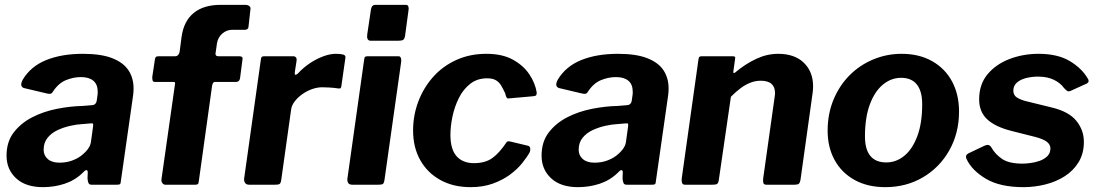

<svg xmlns="http://www.w3.org/2000/svg" viewBox="-20 -762 4535 792"><path d="M321 -49Q289 -18 246.5 -4Q204 10 157 10Q86 10 46.5 -26.5Q7 -63 7 -120Q7 -177 36.5 -215.5Q66 -254 112.5 -278Q159 -302 214.5 -313Q270 -324 321 -325L357 -328Q376 -328 379 -347L382 -368Q383 -372 383 -376.5Q383 -381 383 -384Q383 -414 365 -429Q347 -444 314 -444Q282 -444 251 -431Q220 -418 197 -382Q194 -377 189.5 -375.5Q185 -374 175 -376L78 -399Q72 -401 68.5 -408Q65 -415 73 -432Q106 -488 170 -514Q234 -540 322 -540Q397 -540 443 -522Q489 -504 510 -472Q531 -440 531 -397Q531 -390 530.5 -383Q530 -376 529 -368L479 -18Q478 -5 475 -2.5Q472 0 461 0H358Q348 0 345 -7Q342 -14 341 -26L342 -52Q340 -70 321 -49ZM364 -241Q365 -249 363.5 -251.5Q362 -254 354 -253L318 -250Q297 -249 270 -243Q243 -237 218 -225.5Q193 -214 176.5 -194Q160 -174 160 -144Q160 -121 177 -106Q194 -91 225 -91Q253 -91 275.5 -99Q298 -107 314 -119Q331 -132 342 -146.5Q353 -161 355 -176Z M966 -530Q976 -530 979 -526Q982 -522 980 -515L970 -438Q967 -424 953 -424H866Q858 -424 855 -409L800 -14Q799 -5 796 -2.5Q793 0 785 0H662Q655 0 650 -6.5Q645 -13 646 -22L702 -416Q704 -424 696 -424H619Q611 -424 609.5 -430Q608 -436 608 -444L619 -517Q620 -524 623 -527Q626 -530 636 -530H703Q710 -530 715 -535.5Q720 -541 721 -549L729 -610Q738 -675 779 -708.5Q820 -742 890 -742H991Q1002 -742 1008.5 -737Q1015 -732 1013 -723L1005 -651Q1004 -639 989 -639H937Q915 -639 897 -623.5Q879 -608 875 -583L869 -541Q868 -530 881 -530H966Z M1008 0Q996 0 991 -7.5Q986 -15 987 -25L1056 -516Q1057 -525 1060 -527.5Q1063 -530 1070 -530H1189Q1197 -530 1201 -525Q1205 -520 1203 -509L1196 -464Q1195 -454 1198.5 -453.5Q1202 -453 1209 -459Q1232 -484 1259.5 -502Q1287 -520 1314.5 -530Q1342 -540 1365 -540Q1385 -540 1395.5 -537Q1406 -534 1405 -525L1389 -413Q1388 -402 1385.5 -399Q1383 -396 1377 -397Q1357 -400 1338.5 -401Q1320 -402 1309 -402Q1289 -402 1267.5 -394.5Q1246 -387 1227 -373.5Q1208 -360 1195.5 -343.5Q1183 -327 1181 -311L1140 -19Q1138 -6 1133 -3Q1128 0 1114 0H1008Z M1566 -20Q1564 -6 1559 -3Q1554 0 1540 0H1434Q1421 0 1416.5 -7Q1412 -14 1413 -25L1482 -515Q1483 -525 1486 -527.5Q1489 -530 1497 -530H1624Q1631 -530 1633.5 -523Q1636 -516 1635 -508ZM1651 -615Q1649 -602 1643.5 -598Q1638 -594 1624 -594H1509Q1499 -594 1496 -602Q1493 -610 1495 -621L1510 -722Q1513 -742 1528 -742H1655Q1662 -742 1664.5 -735Q1667 -728 1665 -719Z M1986 -540Q2052 -540 2095.5 -516Q2139 -492 2163.5 -455.5Q2188 -419 2194 -380Q2194 -372 2191.5 -369Q2189 -366 2179 -365L2078 -356Q2072 -355 2069 -361Q2066 -367 2064 -377Q2056 -394 2048 -408Q2040 -422 2026.5 -430.5Q2013 -439 1989 -439Q1949 -439 1920 -416.5Q1891 -394 1873 -358Q1855 -322 1846.5 -281.5Q1838 -241 1838 -206Q1838 -146 1863.5 -117.5Q1889 -89 1935 -89Q1982 -89 2011.5 -110.5Q2041 -132 2070 -176Q2074 -181 2086 -178L2157 -161Q2164 -160 2166.5 -153Q2169 -146 2165 -134Q2154 -114 2134 -89Q2114 -64 2083.5 -41.5Q2053 -19 2012.5 -4.5Q1972 10 1921 10Q1850 10 1796.5 -19.5Q1743 -49 1713.5 -101.5Q1684 -154 1684 -224Q1684 -286 1705.5 -343Q1727 -400 1766.5 -444.5Q1806 -489 1862 -514.5Q1918 -540 1986 -540Z M2528 -49Q2496 -18 2453.5 -4Q2411 10 2364 10Q2293 10 2253.5 -26.5Q2214 -63 2214 -120Q2214 -177 2243.5 -215.5Q2273 -254 2319.5 -278Q2366 -302 2421.5 -313Q2477 -324 2528 -325L2564 -328Q2583 -328 2586 -347L2589 -368Q2590 -372 2590 -376.5Q2590 -381 2590 -384Q2590 -414 2572 -429Q2554 -444 2521 -444Q2489 -444 2458 -431Q2427 -418 2404 -382Q2401 -377 2396.5 -375.5Q2392 -374 2382 -376L2285 -399Q2279 -401 2275.5 -408Q2272 -415 2280 -432Q2313 -488 2377 -514Q2441 -540 2529 -540Q2604 -540 2650 -522Q2696 -504 2717 -472Q2738 -440 2738 -397Q2738 -390 2737.5 -383Q2737 -376 2736 -368L2686 -18Q2685 -5 2682 -2.5Q2679 0 2668 0H2565Q2555 0 2552 -7Q2549 -14 2548 -26L2549 -52Q2547 -70 2528 -49ZM2571 -241Q2572 -249 2570.5 -251.5Q2569 -254 2561 -253L2525 -250Q2504 -249 2477 -243Q2450 -237 2425 -225.5Q2400 -214 2383.5 -194Q2367 -174 2367 -144Q2367 -121 2384 -106Q2401 -91 2432 -91Q2460 -91 2482.5 -99Q2505 -107 2521 -119Q2538 -132 2549 -146.5Q2560 -161 2562 -176Z M2806 0Q2796 0 2793.5 -7.5Q2791 -15 2792 -25L2861 -516Q2862 -525 2865 -527.5Q2868 -530 2875 -530H3003Q3009 -530 3011.5 -527.5Q3014 -525 3012 -517L3005 -467Q3004 -455 3015 -465Q3056 -499 3100 -519.5Q3144 -540 3190 -540Q3258 -540 3296 -503Q3334 -466 3334 -406Q3334 -399 3333.5 -392Q3333 -385 3332 -378L3282 -20Q3280 -8 3275 -4Q3270 0 3257 0H3142Q3131 0 3129 -7Q3127 -14 3128 -25L3175 -359Q3176 -365 3176.5 -370Q3177 -375 3177 -378Q3177 -403 3162.5 -416Q3148 -429 3118 -429Q3096 -429 3075.5 -421Q3055 -413 3035.5 -398.5Q3016 -384 2995 -363L2945 -19Q2943 -6 2937.5 -3Q2932 0 2918 0H2806Z M3632 10Q3559 10 3505.5 -19.5Q3452 -49 3423 -101.5Q3394 -154 3394 -223Q3394 -293 3418.5 -351.5Q3443 -410 3485 -452Q3527 -494 3582.5 -517Q3638 -540 3699 -540Q3772 -540 3825.5 -509.5Q3879 -479 3907.5 -425.5Q3936 -372 3936 -302Q3936 -213 3896 -142Q3856 -71 3787 -30.5Q3718 10 3632 10ZM3636 -92Q3677 -92 3710.5 -119.5Q3744 -147 3764 -200.5Q3784 -254 3784 -332Q3784 -386 3762 -413.5Q3740 -441 3697 -441Q3656 -441 3622 -413Q3588 -385 3568 -331Q3548 -277 3548 -199Q3548 -146 3570 -119Q3592 -92 3636 -92Z M4202 10Q4105 10 4047 -24.5Q3989 -59 3967 -106Q3960 -121 3974 -129L4039 -160Q4049 -165 4056.5 -164Q4064 -163 4070 -153Q4085 -126 4113.5 -106.5Q4142 -87 4198 -87Q4211 -87 4230.5 -89.5Q4250 -92 4268.5 -98.5Q4287 -105 4300 -117.5Q4313 -130 4313 -150Q4313 -165 4299 -176.5Q4285 -188 4251 -197L4152 -222Q4085 -239 4052 -270Q4019 -301 4019 -352Q4019 -414 4053.5 -455.5Q4088 -497 4144 -518.5Q4200 -540 4264 -540Q4343 -540 4393 -510Q4443 -480 4467 -438Q4471 -433 4470.5 -427Q4470 -421 4462 -417L4396 -387Q4389 -384 4384 -386Q4379 -388 4369 -399Q4355 -419 4328 -432.5Q4301 -446 4261 -446Q4238 -446 4214.5 -440.5Q4191 -435 4175.5 -422Q4160 -409 4160 -388Q4160 -374 4169 -364.5Q4178 -355 4207 -346L4317 -319Q4389 -302 4420 -263.5Q4451 -225 4451 -177Q4451 -129 4429.5 -93.5Q4408 -58 4372 -35Q4336 -12 4291.5 -1Q4247 10 4202 10Z"/></svg>

Font: Libre Franklin
Style: Bold Italic
Weight: 700
Italic angle: -8°
Designer: Pablo Impallari, Rodrigo Fuenzalida, Nhung Nguyen
Foundry: Impallari Type
Version: Version 3.000